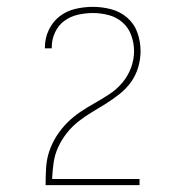

<svg xmlns="http://www.w3.org/2000/svg" viewBox="-20 -863 540 560"><path d="M113 -323V-324Q113 -349 114.5 -374Q116 -399 124 -422.5Q132 -446 145.5 -467Q159 -488 176.5 -505.5Q194 -523 215 -537Q236 -551 257.5 -563Q279 -575 300 -589Q321 -603 337 -622Q353 -641 362 -665Q371 -689 371 -714Q371 -737 363 -759.5Q355 -782 337.5 -797.5Q320 -813 297 -819Q274 -825 251 -825Q229 -825 207 -820Q185 -815 167.5 -802Q150 -789 140.5 -768.5Q131 -748 131 -726V-722H111V-726Q111 -752 122.5 -776Q134 -800 154 -815.5Q174 -831 199.5 -837Q225 -843 251 -843Q278 -843 304.5 -836Q331 -829 351.5 -811Q372 -793 381 -767Q390 -741 390 -714Q390 -690 383 -666.5Q376 -643 362 -623.5Q348 -604 329 -589Q310 -574 289.5 -561Q269 -548 248.5 -536Q228 -524 209 -509Q190 -494 175 -475Q160 -456 150 -434.5Q140 -413 136.5 -389Q133 -365 132 -341H387V-323Z"/></svg>

Font: Iosevka Thin
Style: Regular
Weight: 100
Monospace: yes
Designer: Belleve Invis
Foundry: Belleve Invis
Version: Version 32.5.0; ttfautohint (v1.8.4)